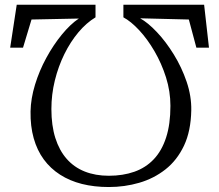

<svg xmlns="http://www.w3.org/2000/svg" viewBox="-20 -772 904 792"><path d="M822 -752.5 842 -575.5H790L759 -691.5L558 -696.5Q590.5 -678.5 627.5 -639.2Q664.5 -600 697 -547.2Q729.5 -494.5 749.8 -435Q770 -375.5 769 -317.5Q767.5 -231.5 739 -171.2Q710.5 -111 662.5 -73.2Q614.5 -35.5 554.2 -18Q494 -0.5 429 -0.5Q368.5 -0.5 318 -13.2Q267.5 -26 227.8 -51.5Q188 -77 160.5 -114.5Q133 -152 119 -201.8Q105 -251.5 106 -312.5Q107 -365.5 124.5 -422.8Q142 -480 171 -533.2Q200 -586.5 235 -629.2Q270 -672 305 -695.5L110 -691.5L75 -575.5H22L49 -752.5H374V-700.5Q336.5 -678 303.5 -638.8Q270.5 -599.5 245.5 -548.8Q220.5 -498 206.2 -440Q192 -382 192 -322.5Q192 -254.5 208.2 -203Q224.5 -151.5 255 -116.8Q285.5 -82 329.5 -64.5Q373.5 -47 429 -47Q487 -47 534 -63.5Q581 -80 614.2 -115Q647.5 -150 665.2 -204.8Q683 -259.5 683 -335.5Q683 -395 664.8 -452.8Q646.5 -510.5 617.2 -560.8Q588 -611 554 -647.5Q520 -684 489 -700.5V-752.5Z"/></svg>

Font: Merriweather Light
Style: Regular
Weight: 300
Designer: Eben Sorkin
Foundry: Eben Sorkin
Version: Version 2.100